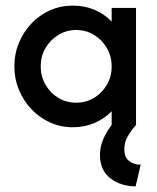

<svg xmlns="http://www.w3.org/2000/svg" viewBox="-20 -445 561 684"><path d="M463.2 218.8Q410.4 218.8 373.3 190.3Q336.1 161.8 336.1 106.2Q336.1 78.5 347.2 52.1Q358.3 25.7 377.8 0V-48.6Q352.1 -22.2 316.7 -6.9Q281.2 8.3 239.6 8.3Q195.8 8.3 158.3 -8.7Q120.8 -25.7 92.4 -55.6Q63.9 -85.4 47.6 -124.7Q31.2 -163.9 31.2 -208.3Q31.2 -253.5 47.6 -292.7Q63.9 -331.9 92.4 -361.8Q120.8 -391.7 158.3 -408.3Q195.8 -425 239.6 -425Q281.2 -425 316.7 -410.1Q352.1 -395.1 377.8 -368.1V-416.7H464.6V0Q445.8 21.5 434.4 42Q422.9 62.5 422.9 86.8Q422.9 115.3 439.6 128.5Q456.2 141.7 481.2 141.7ZM251.4 -79.2Q286.8 -79.2 315.3 -96.5Q343.8 -113.9 360.8 -143.1Q377.8 -172.2 377.8 -208.3Q377.8 -244.4 360.8 -273.6Q343.8 -302.8 315.3 -320.5Q286.8 -338.2 251.4 -338.2Q216.7 -338.2 187.8 -320.5Q159 -302.8 142 -273.6Q125 -244.4 125 -208.3Q125 -172.9 142 -143.4Q159 -113.9 187.5 -96.5Q216 -79.2 251.4 -79.2Z"/></svg>

Font: Afacad Flux Medium
Style: Regular
Weight: 500
Designer: Kristian Moeller
Foundry: Dicotype
Version: Version 1.100